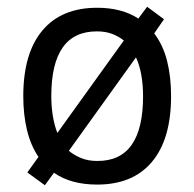

<svg xmlns="http://www.w3.org/2000/svg" viewBox="-20 -535 576 569"><path d="M49 -250Q49 -377 105.5 -444.5Q162 -512 268 -512Q341 -512 390 -480L416 -515L466 -478L437 -436Q463 -402 475 -355Q487 -308 487 -250Q487 -123 430.5 -55.5Q374 12 268 12Q190 12 140 -23L113 14L61 -24L94 -70Q71 -104 60 -149.5Q49 -195 49 -250ZM404 -250Q404 -282 399 -311.5Q394 -341 383 -365L184 -88Q200 -75 220.5 -66.5Q241 -58 268 -58Q404 -57 404 -250ZM132 -250Q132 -220 136.5 -192Q141 -164 150 -141L347 -415Q332 -427 312.5 -434.5Q293 -442 268 -442Q132 -443 132 -250Z"/></svg>

Font: PT Sans
Style: Regular
Weight: 400
Designer: A.Korolkova, O.Umpeleva, V.Yefimov
Foundry: ParaType Ltd
Version: Version 2.003